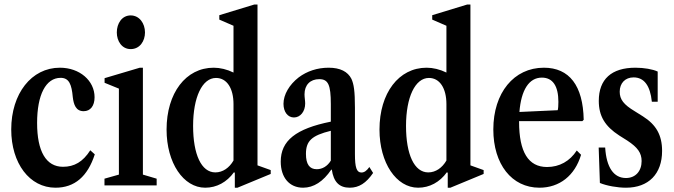

<svg xmlns="http://www.w3.org/2000/svg" viewBox="-20 -842 3061 872"><path d="M232 10.5C319 10.5 378 -40.5 410.5 -141L390 -159.5C356.5 -107 317.5 -84.5 266 -84.5C189.5 -84.5 148.5 -154 148.5 -283.5C148.5 -411.5 188 -488.5 255.5 -488.5C294.5 -488.5 305.5 -457 310.5 -401.5C314.5 -367 324.5 -337 360 -337C390.5 -337 409.5 -361 409.5 -400.5C409.5 -475.5 342 -534.5 252 -534.5C123 -534.5 31 -417 31 -254C31 -100 114.5 10.5 232 10.5Z M573.5 -619C615.5 -619 638.5 -656 638.5 -694.5C638.5 -736 613 -772 573.5 -772C534 -772 510.5 -736 510.5 -694.5C510.5 -656 533 -619 573.5 -619ZM454.5 0H691.5V-30.5L629 -49V-534.5H615L455 -487V-466L520 -439.5V-49L454.5 -30.5Z M912 10.5C964 10.5 1010 -14.5 1042.5 -59.5L1046.5 -57.5V10.5H1058.5L1209.5 -52V-69.5L1149.5 -91V-821.5H1135L976 -773V-753L1040.5 -725V-512.5C1011 -527 979.5 -534.5 950.5 -534.5C824 -534.5 736.5 -419.5 736.5 -253.5C736.5 -102 813 10.5 912 10.5ZM958 -59C894.5 -59 857 -140.5 857 -270C857 -400.5 898.5 -488 961 -488C1010 -488 1040.5 -441.5 1040.5 -369V-113C1021.5 -80 992 -59 958 -59Z M1356.5 10.5C1404.5 10.5 1448 -17.5 1484.5 -71.5H1487C1495 -16.5 1520 10.5 1568.5 10.5C1610.5 10.5 1643 -10.5 1674.5 -56.5L1657.5 -83.5C1645.5 -66.5 1634.5 -58.5 1621.5 -58.5C1599.5 -58.5 1592 -81.5 1592 -142V-352.5C1592 -428.5 1587 -460 1576 -484C1559.5 -516.5 1525.5 -534.5 1472.5 -534.5C1421.5 -534.5 1374.5 -519 1336.5 -490.5C1294 -457.5 1267.5 -412.5 1267.5 -370.5C1267.5 -333.5 1287 -308.5 1315 -308.5C1344 -308.5 1366 -335.5 1366 -372C1366 -385 1363 -399.5 1363 -413.5C1363 -456.5 1389 -482.5 1430 -482.5C1470.5 -482.5 1482.5 -457 1482.5 -369V-289.5C1323.5 -257.5 1255 -203 1255 -108C1255 -35.5 1294.5 10.5 1356.5 10.5ZM1418.5 -73.5C1385.5 -73.5 1369.5 -96.5 1369.5 -143C1369.5 -202 1395.5 -226.5 1482.5 -248V-112.5C1467 -87 1444 -73.5 1418.5 -73.5Z M1879 10.5C1931 10.5 1977 -14.5 2009.5 -59.5L2013.5 -57.5V10.5H2025.5L2176.5 -52V-69.5L2116.5 -91V-821.5H2102L1943 -773V-753L2007.5 -725V-512.5C1978 -527 1946.5 -534.5 1917.5 -534.5C1791 -534.5 1703.5 -419.5 1703.5 -253.5C1703.5 -102 1780 10.5 1879 10.5ZM1925 -59C1861.5 -59 1824 -140.5 1824 -270C1824 -400.5 1865.5 -488 1928 -488C1977 -488 2007.5 -441.5 2007.5 -369V-113C1988.5 -80 1959 -59 1925 -59Z M2430 10.5C2521 10.5 2591 -44.5 2619 -139L2599.5 -158.5C2568 -110 2521 -83.5 2464.5 -83.5C2379.5 -83.5 2337.5 -151.5 2337.5 -289V-292H2625L2631 -298C2628 -453 2566 -534.5 2450 -534.5C2314 -534.5 2220.5 -420.5 2220.5 -254C2220.5 -96.5 2304 10.5 2430 10.5ZM2441 -489.5C2490 -489.5 2516 -452 2516 -379.5C2516 -363 2515 -348.5 2513 -341.5L2339 -333.5C2347 -433.5 2382.5 -489.5 2441 -489.5Z M2823 10.5C2926 10.5 2987 -52.5 2987 -156.5C2987 -228.5 2960 -275.5 2900 -313.5L2862.5 -337C2812.5 -367 2794.5 -390.5 2794.5 -425.5C2794.5 -464.5 2819.5 -490.5 2857.5 -490.5C2905.5 -490.5 2933 -453 2940.5 -380H2967V-517C2945 -527.5 2905 -534.5 2866 -534.5C2757 -534.5 2699.5 -482 2699.5 -384C2699.5 -315 2727.5 -268.5 2792.5 -226.5L2829 -203.5C2876 -172.5 2894 -147.5 2894 -110.5C2894 -64.5 2866 -33.5 2823 -33.5C2767 -33.5 2734 -82 2728.5 -172H2699L2704.5 -11C2736 2 2784.5 10.5 2823 10.5Z"/></svg>

Font: Libre Caslon Condensed SemiBold
Style: Regular
Weight: 600
Designer: Pablo Impallari, Rodrigo Fuenzalida, Katja Schimmel, Ertekin Erdin
Foundry: Pablo Impallari, Rodrigo Fuenzalida
Version: Version 2.000;gftools[0.9.33]